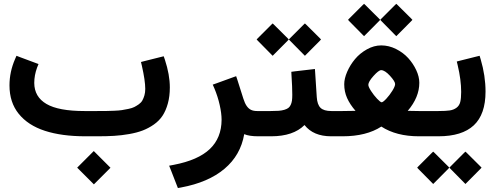

<svg xmlns="http://www.w3.org/2000/svg" viewBox="-20 -707 2568 996"><path d="M386.9 156.2 459.9 83.1 466.5 76.6 473 83.1 546.6 156.7 553.1 163.2 546.6 169.8 473.6 242.8 467 249.4 460.5 242.8 386.9 169.3 380.4 162.7ZM486.1 0H423.2Q299.7 0 212.6 -28.5Q125.4 -56.9 77.3 -116.4Q29.2 -175.8 29.2 -264Q29.2 -334 57.9 -400L65.5 -417.6L83.6 -410.6L160.7 -381.9L179.8 -374.8L172.3 -356.2Q157.7 -316.4 157.7 -276.6Q158.2 -204.5 220.9 -167.8Q283.6 -131 418.1 -131H482.6Q511.8 -131 529.5 -131.2Q547.1 -131.5 572.3 -132.5Q597.5 -133.5 612.3 -135.8Q627.2 -138 646.3 -142.1Q665.5 -146.1 676.8 -151.9Q688.2 -157.7 700.3 -166.2Q712.3 -174.8 718.6 -186.1Q724.9 -197.5 729.2 -212.3Q733.5 -227.2 733.5 -245.8Q733.5 -288.7 715.9 -366.2L711.3 -385.4L730.5 -390.4L811.1 -410.6L829.2 -415.1L835.3 -397.5Q861 -319.4 861 -253.4Q861 -207.1 850.6 -169.8Q840.3 -132.5 822.9 -106.3Q805.5 -80.1 778.1 -61Q750.6 -41.8 720.4 -30.2Q690.2 -18.6 650.1 -11.6Q610.1 -4.5 572 -2.3Q534 0 486.1 0Z M1129.5 -85.6Q1129.5 -118.9 1119.6 -162.7Q1109.8 -206.5 1092.2 -248.4L1083.6 -268L1103.8 -275.1L1185.4 -304.8L1205 -311.8L1211.6 -292.2L1242.3 -195.5Q1249.9 -171.3 1259.7 -157.2Q1269.5 -143.1 1282.4 -137Q1295.2 -131 1313.9 -131H1333V-110.8V-20.2V0H1319.4Q1272.5 0 1246.9 -11.1Q1228.2 98.2 1144.3 168.8Q1060.5 239.3 919.4 265.5L902.8 268.5L896.7 252.9L866.5 175.3L857.4 152.6L881.1 148.1Q1007.6 123.9 1068.3 66.2Q1129 8.6 1129.5 -85.6Z M1484.6 -508.8 1555.2 -579.3 1561.7 -585.4 1568.3 -579.3 1639.3 -508.8 1645.3 -502.3 1639.3 -495.7 1568.3 -424.2 1561.7 -417.6 1555.2 -424.2 1484.6 -495.7 1478.6 -502.3ZM1317.4 -508.8 1387.9 -579.3 1394.5 -585.4 1401 -579.3 1472 -508.8 1478.1 -502.3 1472 -495.7 1401 -424.2 1394.5 -417.6 1387.9 -424.2 1317.4 -495.7 1311.3 -502.3ZM1697.7 0Q1605.5 0 1559.7 -58.4Q1501.3 0 1386.9 0H1314.4V-20.2V-110.8V-131H1384.4Q1409.1 -131 1425.7 -132.2Q1442.3 -133.5 1455.4 -137.5Q1468.5 -141.6 1475.8 -147.1Q1483.1 -152.6 1487.9 -162.7Q1492.7 -172.8 1494.5 -184.9Q1496.2 -197 1496.2 -215.1Q1496.2 -255.9 1492.2 -315.4L1491.2 -334.5L1509.8 -337L1592.4 -346.6L1613.6 -349.1L1615.1 -328L1623.2 -203.5Q1625.7 -164.2 1642.8 -147.6Q1659.9 -131 1698.7 -131H1709.3V-110.8V-20.2V0Z M1958.7 -610.6 2029.2 -681.1 2035.8 -687.2 2042.3 -681.1 2113.4 -610.6 2119.4 -604 2113.4 -597.5 2042.3 -525.9 2035.8 -519.4 2029.2 -525.9 1958.7 -597.5 1952.6 -604ZM1791.4 -610.6 1862 -681.1 1868.5 -687.2 1875.1 -681.1 1946.1 -610.6 1952.1 -604 1946.1 -597.5 1875.1 -525.9 1868.5 -519.4 1862 -525.9 1791.4 -597.5 1785.4 -604ZM1957.2 -343.1Q1944.6 -343.1 1917.6 -313.1Q1890.7 -283.1 1890.7 -267Q1890.7 -256.9 1904.8 -235Q1918.9 -213.1 1935.8 -195.2Q1952.6 -177.3 1959.7 -176.3Q1967.3 -176.8 1984.1 -195Q2001 -213.1 2015.4 -236.3Q2029.7 -259.4 2029.7 -271Q2029.7 -284.6 2003 -313.9Q1976.3 -343.1 1957.2 -343.1ZM2095.2 -132Q2113.9 -131 2152.1 -131H2198.5V-110.8V-20.2V0H2153.1Q2035.8 0 1958.2 -50.4Q1880.6 0 1757.2 0H1690.2V-20.2V-110.8V-131H1757.2Q1802 -131 1824.2 -132Q1795 -165.7 1780.4 -198.7Q1765.7 -231.7 1765.7 -270Q1765.7 -299.7 1781.1 -335Q1796.5 -370.3 1821.7 -400.5Q1846.9 -430.7 1883.4 -451.1Q1919.9 -471.5 1957.7 -471.5Q1997 -471.5 2034.3 -452.9Q2071.5 -434.3 2097.5 -405.8Q2123.4 -377.3 2139.3 -343.1Q2155.2 -308.8 2155.2 -277.6Q2155.2 -202.5 2095.2 -132Z M2317.4 156.2 2387.9 85.6 2394.5 79.6 2401 85.6 2472 156.2 2478.1 162.7 2472 169.3 2401 240.8 2394.5 247.4 2387.9 240.8 2317.4 169.3 2311.3 162.7ZM2150.1 156.2 2220.7 85.6 2227.2 79.6 2233.8 85.6 2304.8 156.2 2310.8 162.7 2304.8 169.3 2233.8 240.8 2227.2 247.4 2220.7 240.8 2150.1 169.3 2144.1 162.7ZM2473.6 -399Q2498.7 -313.9 2498.7 -231.7Q2498.7 -113.9 2437.8 -56.9Q2376.8 0 2254.4 0H2179.8V-20.2V-110.8V-131H2254.4Q2292.2 -131 2312.6 -134Q2333 -137 2347.9 -147.9Q2362.7 -158.7 2367.5 -177.8Q2372.3 -197 2372.3 -230.2Q2372.3 -292.7 2354.2 -368.8L2349.6 -387.9L2368.8 -392.9L2449.4 -413.1L2468 -417.6Z"/></svg>

Font: Vazir FD
Style: Bold
Weight: 700
Foundry: DejaVu fonts team - Redesigned by Saber Rastikerdar
Version: Version 21.10;October 20, 2019;FontCreator 12.0.0.2547 64-bi